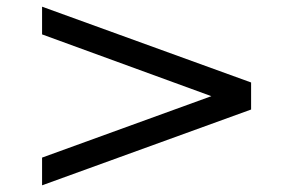

<svg xmlns="http://www.w3.org/2000/svg" viewBox="-20 -553 877 575"><path d="M732 -225V-306L106 -533V-450L613 -265L106 -81V2Z"/></svg>

Font: Iranian Serif 
Style: Regular
Weight: 400
Designer: Hooman Mehr, Hadi Navid in Neviseh Pardaz Co. Ltd. (http://nevisa.com)
Foundry: http://font-store.ir
Version: 5.0.2 build 3/9/1393